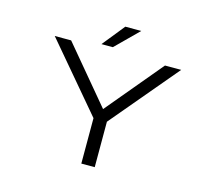

<svg xmlns="http://www.w3.org/2000/svg" viewBox="-118 -1010 1287 1155"><g transform="rotate(15 525.0 -432.0)"><path d="M412.5 -725.5 524 -864H623.5L483.5 -725.5ZM481.5 0V-283L128.5 -700H230.5L523 -350.5L815 -700H916L565 -283V0Z"/></g></svg>

Font: League Mono Extended Light
Style: Regular
Weight: 300
Width: 9
Designer: Tyler Finck
Foundry: The League of Moveable Type / Tyler Finck
Version: Version 2.210